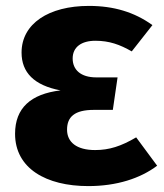

<svg xmlns="http://www.w3.org/2000/svg" viewBox="-20 -612 555 650"><path d="M281 -592C145 -592 53 -532 53 -434C53 -367 95 -323 185 -306C84 -294 31 -246 31 -159C31 -42 136 18 279 18C375 18 455 -8 512 -51L441 -147C390 -117 350 -104 302 -104C239 -104 207 -131 207 -173C207 -216 232 -240 298 -240H362L378 -350H306C253 -350 226 -376 226 -414C226 -453 256 -474 303 -474C350 -474 386 -461 426 -438L496 -527C435 -571 365 -592 281 -592Z"/></svg>

Font: Glow Sans SC Normal ExtraBold
Style: Regular
Weight: 800
Designer: Ryoko NISHIZUKA (kana, bopomofo & ideographs); Paul D. Hunt (Latin, Greek & Cyrillic); Sandoll Communications, Soo-young
Version: Version 0.93